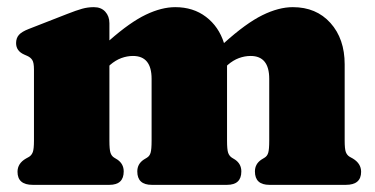

<svg xmlns="http://www.w3.org/2000/svg" viewBox="-20 -517 1049 537"><path d="M286 -452V-404Q344 -455 388 -476Q432 -497 470 -497Q520.5 -497 556.2 -469.8Q592 -442.5 606.5 -396.5Q668 -452 713.8 -474.5Q759.5 -497 799 -497Q864.5 -497 904.2 -452.8Q944 -408.5 944 -337V-123.5Q944 -100.5 947.2 -91.8Q950.5 -83 958 -78.5L967 -73.5Q990 -59.5 990 -36.5Q990 0 947.5 0H733.5Q693 0 693 -37.5Q693 -58.5 711 -70.5L720 -76Q727.5 -80.5 730.2 -89.8Q733 -99 733 -123.5V-296.5Q733 -360.5 681 -360.5Q664.5 -360.5 648.2 -354.5Q632 -348.5 617 -335.5L615 -333.5V-123.5Q615 -99 618 -90Q621 -81 628.5 -76L637.5 -70.5Q655 -58.5 655 -37.5Q655 0 615 0H404.5Q364 0 364 -37.5Q364 -58.5 382 -70.5L391 -76Q398.5 -80.5 401.2 -89.8Q404 -99 404 -123.5V-296.5Q404 -360.5 352 -360.5Q335.5 -360.5 319.2 -354.5Q303 -348.5 288 -335.5L286 -333.5V-123.5Q286 -99 289 -89.8Q292 -80.5 299.5 -76L308.5 -70.5Q326 -58.5 326 -37.5Q326 0 286 0H71.5Q29 0 29 -36.5Q29 -60 52.5 -73.5L61.5 -78.5Q68.5 -83 71.8 -91.8Q75 -100.5 75 -123.5V-322.5Q75 -342 70.2 -349.2Q65.5 -356.5 56.5 -360.5L47.5 -364.5Q25 -374.5 25 -396.5Q25 -410.5 33 -419.5Q41 -428.5 60.5 -436L168 -478Q193.5 -488 209.5 -492.5Q225.5 -497 242.5 -497Q263 -497 274.5 -484.2Q286 -471.5 286 -452Z"/></svg>

Font: Fraunces 9pt S050 Black
Style: Regular
Weight: 900
Version: Version 1.000; ttfautohint (v1.8.3)